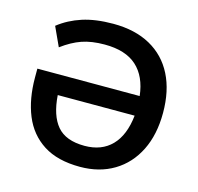

<svg xmlns="http://www.w3.org/2000/svg" viewBox="-105 -826 977 948"><g transform="rotate(15 383.0 -352.5)"><path d="M383 10Q268 10 195.5 -36.5Q123 -83 89 -166Q55 -249 55 -359V-404H578Q567 -502 510 -553.5Q453 -605 346 -605Q279 -605 230 -588Q181 -571 130 -533L85 -631Q137 -672 203.5 -693.5Q270 -715 361 -715Q472 -715 550.5 -671.5Q629 -628 670 -547Q711 -466 711 -353Q711 -242 670.5 -160.5Q630 -79 556 -34.5Q482 10 383 10ZM378 -96Q465 -96 516.5 -149Q568 -202 579 -304H186Q193 -201 237.5 -148.5Q282 -96 378 -96Z"/></g></svg>

Font: MulishBold
Style: Bold
Weight: 700
Designer: Vernon Adams
Foundry: Vernon Adams
Version: Version 3.602; ttfautohint (v1.8.3)